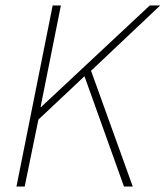

<svg xmlns="http://www.w3.org/2000/svg" viewBox="-20 -680 604 700"><path d="M40 0 172 -660H202L128 -290H130L526 -660H564L312 -422L464 0H432L288 -402L120 -244L70 0Z"/></svg>

Font: Source Sans 3 ExtraLight
Style: Italic
Weight: 250
Italic angle: -11°
Designer: Paul D. Hunt
Foundry: Adobe
Version: Version 3.046;hotconv 1.0.118;makeotfexe 2.5.65603